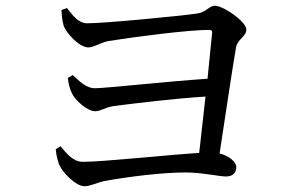

<svg xmlns="http://www.w3.org/2000/svg" viewBox="-20 -694 1040 668"><path d="M311 -307C330 -307 345 -320 375 -325C455 -335 583 -351 695 -358L673 -162C562 -155 338 -131 269 -131C233 -131 212 -160 191 -185L174 -175C175 -156 181 -134 186 -121C196 -96 243 -46 274 -46C293 -46 320 -59 342 -64C426 -79 541 -94 627 -94C682 -94 743 -80 766 -80C790 -80 802 -93 802 -113C802 -132 774 -153 744 -160C762 -276 787 -448 801 -528C806 -558 837 -567 837 -591C837 -619 757 -674 728 -674C706 -674 700 -652 666 -647C605 -638 344 -613 284 -613C252 -613 233 -641 213 -666L194 -659C194 -643 197 -621 201 -606C209 -580 256 -529 287 -529C306 -529 329 -545 356 -551C450 -566 635 -590 708 -590C716 -590 719 -586 718 -579L702 -420C575 -412 347 -387 310 -387C279 -387 255 -413 233 -433L216 -423C217 -408 223 -383 230 -370C241 -345 284 -307 311 -307Z"/></svg>

Font: Source Han Serif CN Medium
Style: Regular
Weight: 500
Designer: Ryoko NISHIZUKA 西塚涼子 (kana & ideographs); Frank Grießhammer (Latin, Greek & Cyrillic); Wenlong ZHANG 张文龙 (bopomofo); San
Foundry: Adobe
Version: Version 2.002;hotconv 1.1.0;makeotfexe 2.6.0